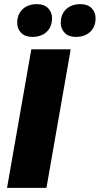

<svg xmlns="http://www.w3.org/2000/svg" viewBox="-20 -906 481 926"><path d="M14 0 131 -668H321L204 0ZM136 -728Q101 -728 82 -747.5Q63 -767 63 -796Q63 -837 89 -861.5Q115 -886 158 -886Q193 -886 212 -866.5Q231 -847 231 -818Q231 -777 205 -752.5Q179 -728 136 -728ZM346 -728Q311 -728 292 -747.5Q273 -767 273 -796Q273 -837 299 -861.5Q325 -886 368 -886Q403 -886 422 -866.5Q441 -847 441 -818Q441 -777 415 -752.5Q389 -728 346 -728Z"/></svg>

Font: Celebes Black
Style: Italic
Weight: 900
Italic angle: -10°
Designer: Anugrah Pasau
Foundry: Lafontype
Version: Version 1.000; ttfautohint (v1.8.4)